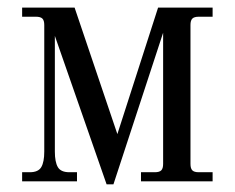

<svg xmlns="http://www.w3.org/2000/svg" viewBox="-20 -476 616 504"><path d="M38.1 0V-23.9H58.1Q80.6 -23.9 88.4 -37.4Q96.2 -50.8 96.2 -78.1V-410.2Q96.2 -422.4 91.3 -427.2Q86.4 -432.1 74.2 -432.1H38.1V-456.1H175.8L288.1 -124L395 -456.1H538.1V-432.1H502Q489.7 -432.1 484.9 -427.2Q480 -422.4 480 -410.2V-45.9Q480 -33.7 484.9 -28.8Q489.7 -23.9 502 -23.9H538.1V0H350.1V-23.9H386.2Q398.4 -23.9 403.3 -28.8Q408.2 -33.7 408.2 -45.9V-390.1L277.8 7.8H259.8L124 -381.8V-78.1Q124 -50.8 131.8 -37.4Q139.6 -23.9 162.1 -23.9H182.1V0Z"/></svg>

Font: Flanker Steampunk
Style: Regular
Weight: 400
Designer: Alexey Kryukov, Leonardo Di Lena
Foundry: Alexey Kryukov, Leonardo Di Lena
Version: 1.210